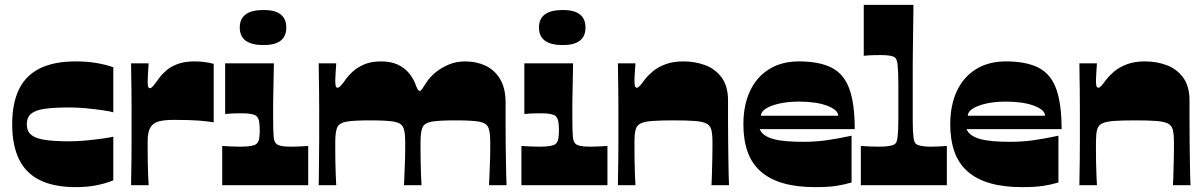

<svg xmlns="http://www.w3.org/2000/svg" viewBox="-20 -760 4942 788"><path d="M291 8Q202 8 144 -20.5Q86 -49 58 -106.5Q30 -164 30 -250Q30 -336 58 -393.5Q86 -451 144 -479.5Q202 -508 291 -508Q337 -508 375.5 -501.5Q414 -495 445 -484V-299Q433 -303 402 -307.5Q371 -312 334 -315.5Q297 -319 265 -319Q203 -319 164 -313.5Q125 -308 107.5 -293Q90 -278 90 -250Q90 -222 107.5 -207Q125 -192 164 -186Q203 -180 265 -180Q297 -180 334 -183.5Q371 -187 402 -191.5Q433 -196 445 -199V-20Q414 -7 375.5 0.5Q337 8 291 8Z M518 0Q518 -11 518.5 -39Q519 -67 519.5 -104Q520 -141 520 -178.5Q520 -216 520 -245Q520 -274 520 -313Q520 -352 519.5 -391Q519 -430 518.5 -459.5Q518 -489 518 -500H590Q589 -481 587.5 -460.5Q586 -440 586 -427Q586 -414 587.5 -406Q589 -398 596 -398Q601 -398 609 -407.5Q617 -417 635 -442Q646 -457 664.5 -472.5Q683 -488 711 -498Q739 -508 780 -508Q800 -508 819 -505.5Q838 -503 857 -498V-258Q833 -262 797 -265Q761 -268 693 -268Q656 -268 632.5 -262Q609 -256 597.5 -237.5Q586 -219 586 -179Q586 -164 586 -141Q586 -118 586.5 -92Q587 -66 588 -41.5Q589 -17 590 0Z M892 0V-161Q909 -160 926.5 -159Q944 -158 966 -158Q994 -158 1010 -161Q1026 -164 1032 -169Q1037 -173 1040 -179.5Q1043 -186 1044 -193.5Q1045 -201 1045.5 -209Q1046 -217 1046 -225Q1046 -233 1045.5 -241.5Q1045 -250 1044 -258Q1043 -266 1040 -273Q1037 -280 1032 -284Q1026 -289 1011.5 -292Q997 -295 975 -295Q955 -295 939 -294.5Q923 -294 904 -292V-500H1104Q1103 -446 1102.5 -415Q1102 -384 1101.5 -365Q1101 -346 1101 -328Q1101 -310 1101 -283Q1101 -253 1101.5 -233Q1102 -213 1103 -200.5Q1104 -188 1107 -180.5Q1110 -173 1115 -169Q1121 -164 1134.5 -161Q1148 -158 1176 -158Q1194 -158 1211.5 -159Q1229 -160 1245 -161V0ZM1062 -575Q964 -575 964 -647Q964 -719 1062 -719Q1155 -719 1155 -647Q1155 -575 1062 -575Z M1288 0Q1288 -9 1288.5 -29Q1289 -49 1289 -76Q1289 -103 1289.5 -133Q1290 -163 1290 -192Q1290 -221 1290 -245Q1290 -274 1290 -312.5Q1290 -351 1289.5 -390Q1289 -429 1288.5 -459Q1288 -489 1288 -500H1360Q1359 -481 1357.5 -462.5Q1356 -444 1356 -431Q1356 -417 1357.5 -408.5Q1359 -400 1366 -400Q1371 -400 1379 -408.5Q1387 -417 1400 -436Q1410 -450 1428 -466.5Q1446 -483 1474.5 -495.5Q1503 -508 1544 -508Q1583 -508 1611 -495.5Q1639 -483 1658 -460.5Q1677 -438 1688 -407Q1691 -399 1694.5 -393Q1698 -387 1702 -387Q1707 -387 1712 -394Q1717 -401 1731 -423Q1743 -442 1766 -461.5Q1789 -481 1820.5 -494.5Q1852 -508 1889 -508Q1935 -508 1972.5 -490.5Q2010 -473 2032.5 -435.5Q2055 -398 2055 -339Q2055 -291 2055 -248Q2055 -205 2055.5 -168Q2056 -131 2056.5 -100Q2057 -69 2057.5 -44Q2058 -19 2059 0H1987Q1988 -14 1988.5 -32.5Q1989 -51 1990 -71.5Q1991 -92 1991.5 -112Q1992 -132 1992 -149.5Q1992 -167 1992 -179Q1992 -220 1983.5 -238Q1975 -256 1945 -261Q1915 -266 1849 -266Q1784 -266 1753.5 -261Q1723 -256 1714.5 -238Q1706 -220 1706 -179Q1706 -164 1706 -141Q1706 -118 1706.5 -92Q1707 -66 1708 -41.5Q1709 -17 1710 0H1638Q1639 -14 1639.5 -32.5Q1640 -51 1641 -71.5Q1642 -92 1642.5 -112Q1643 -132 1643 -149.5Q1643 -167 1643 -179Q1643 -220 1634.5 -238Q1626 -256 1595.5 -261Q1565 -266 1499 -266Q1434 -266 1403.5 -261Q1373 -256 1364.5 -238Q1356 -220 1356 -179Q1356 -164 1356 -141Q1356 -118 1356.5 -92Q1357 -66 1358 -41.5Q1359 -17 1360 0Z M2120 0V-161Q2137 -160 2154.5 -159Q2172 -158 2194 -158Q2222 -158 2238 -161Q2254 -164 2260 -169Q2265 -173 2268 -179.5Q2271 -186 2272 -193.5Q2273 -201 2273.5 -209Q2274 -217 2274 -225Q2274 -233 2273.5 -241.5Q2273 -250 2272 -258Q2271 -266 2268 -273Q2265 -280 2260 -284Q2254 -289 2239.5 -292Q2225 -295 2203 -295Q2183 -295 2167 -294.5Q2151 -294 2132 -292V-500H2332Q2331 -446 2330.5 -415Q2330 -384 2329.5 -365Q2329 -346 2329 -328Q2329 -310 2329 -283Q2329 -253 2329.5 -233Q2330 -213 2331 -200.5Q2332 -188 2335 -180.5Q2338 -173 2343 -169Q2349 -164 2362.5 -161Q2376 -158 2404 -158Q2422 -158 2439.5 -159Q2457 -160 2473 -161V0ZM2290 -575Q2192 -575 2192 -647Q2192 -719 2290 -719Q2383 -719 2383 -647Q2383 -575 2290 -575Z M2516 0Q2516 -11 2516.5 -39Q2517 -67 2517.5 -104Q2518 -141 2518 -178.5Q2518 -216 2518 -245Q2518 -274 2518 -313Q2518 -352 2517.5 -391Q2517 -430 2516.5 -459.5Q2516 -489 2516 -500H2588Q2587 -481 2585.5 -462.5Q2584 -444 2584 -431Q2584 -417 2585.5 -408.5Q2587 -400 2594 -400Q2599 -400 2605.5 -407Q2612 -414 2626 -433Q2638 -449 2658.5 -466.5Q2679 -484 2710.5 -496Q2742 -508 2785 -508Q2833 -508 2874.5 -492.5Q2916 -477 2942 -441.5Q2968 -406 2968 -347Q2968 -299 2968 -255Q2968 -211 2968.5 -173Q2969 -135 2969.5 -102.5Q2970 -70 2970.5 -44.5Q2971 -19 2972 0H2900Q2901 -14 2901.5 -32.5Q2902 -51 2902.5 -71.5Q2903 -92 2903.5 -112Q2904 -132 2904 -149.5Q2904 -167 2904 -179Q2904 -209 2899.5 -227Q2895 -245 2879.5 -253Q2864 -261 2832 -263.5Q2800 -266 2744 -266Q2689 -266 2656.5 -263.5Q2624 -261 2608.5 -253Q2593 -245 2588.5 -227Q2584 -209 2584 -179Q2584 -164 2584 -141Q2584 -118 2584.5 -92Q2585 -66 2586 -41.5Q2587 -17 2588 0Z M3326 8Q3250 8 3194.5 -8Q3139 -24 3102.5 -56Q3066 -88 3048.5 -136.5Q3031 -185 3031 -250Q3031 -328 3058 -386Q3085 -444 3136.5 -476Q3188 -508 3259 -508Q3343 -508 3393.5 -482Q3444 -456 3466 -395Q3488 -334 3488 -230H3098Q3104 -215 3118.5 -205Q3133 -195 3155.5 -189Q3178 -183 3208.5 -180.5Q3239 -178 3278 -178Q3325 -178 3369.5 -184Q3414 -190 3475 -203V-11Q3444 -2 3411.5 3Q3379 8 3326 8ZM3420 -285Q3420 -309 3375 -326Q3330 -343 3259 -343Q3214 -343 3178.5 -335Q3143 -327 3123 -314Q3103 -301 3103 -285Z M3513 0V-161Q3530 -160 3547.5 -159Q3565 -158 3587 -158Q3615 -158 3631 -161Q3647 -164 3653 -169Q3657 -172 3659.5 -178Q3662 -184 3663.5 -195Q3665 -206 3666 -225Q3667 -244 3667 -273.5Q3667 -303 3667 -345Q3667 -387 3667 -416.5Q3667 -446 3666 -465.5Q3665 -485 3663.5 -496.5Q3662 -508 3659.5 -514.5Q3657 -521 3653 -524Q3647 -529 3632.5 -531.5Q3618 -534 3596 -534Q3576 -534 3560 -533.5Q3544 -533 3525 -531V-740H3729Q3728 -670 3727.5 -624Q3727 -578 3726.5 -545.5Q3726 -513 3726 -483Q3726 -453 3726 -416Q3726 -379 3726 -324Q3726 -288 3726 -262.5Q3726 -237 3727 -220.5Q3728 -204 3729.5 -194Q3731 -184 3733.5 -178Q3736 -172 3740 -169Q3746 -164 3761.5 -161Q3777 -158 3800 -158Q3820 -158 3835 -159Q3850 -160 3866 -161V0Z M4175 8Q4099 8 4043.5 -8Q3988 -24 3951.5 -56Q3915 -88 3897.5 -136.5Q3880 -185 3880 -250Q3880 -328 3907 -386Q3934 -444 3985.5 -476Q4037 -508 4108 -508Q4192 -508 4242.5 -482Q4293 -456 4315 -395Q4337 -334 4337 -230H3947Q3953 -215 3967.5 -205Q3982 -195 4004.5 -189Q4027 -183 4057.5 -180.5Q4088 -178 4127 -178Q4174 -178 4218.5 -184Q4263 -190 4324 -203V-11Q4293 -2 4260.5 3Q4228 8 4175 8ZM4269 -285Q4269 -309 4224 -326Q4179 -343 4108 -343Q4063 -343 4027.5 -335Q3992 -327 3972 -314Q3952 -301 3952 -285Z M4410 0Q4410 -11 4410.5 -39Q4411 -67 4411.5 -104Q4412 -141 4412 -178.5Q4412 -216 4412 -245Q4412 -274 4412 -313Q4412 -352 4411.5 -391Q4411 -430 4410.5 -459.5Q4410 -489 4410 -500H4482Q4481 -481 4479.5 -462.5Q4478 -444 4478 -431Q4478 -417 4479.5 -408.5Q4481 -400 4488 -400Q4493 -400 4499.5 -407Q4506 -414 4520 -433Q4532 -449 4552.5 -466.5Q4573 -484 4604.5 -496Q4636 -508 4679 -508Q4727 -508 4768.5 -492.5Q4810 -477 4836 -441.5Q4862 -406 4862 -347Q4862 -299 4862 -255Q4862 -211 4862.5 -173Q4863 -135 4863.5 -102.5Q4864 -70 4864.5 -44.5Q4865 -19 4866 0H4794Q4795 -14 4795.5 -32.5Q4796 -51 4796.5 -71.5Q4797 -92 4797.5 -112Q4798 -132 4798 -149.5Q4798 -167 4798 -179Q4798 -209 4793.5 -227Q4789 -245 4773.5 -253Q4758 -261 4726 -263.5Q4694 -266 4638 -266Q4583 -266 4550.5 -263.5Q4518 -261 4502.5 -253Q4487 -245 4482.5 -227Q4478 -209 4478 -179Q4478 -164 4478 -141Q4478 -118 4478.5 -92Q4479 -66 4480 -41.5Q4481 -17 4482 0Z"/></svg>

Font: Ojuju ExtraLight ExtraBold
Style: Regular
Weight: 800
Version: Version 1.000